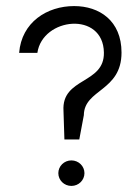

<svg xmlns="http://www.w3.org/2000/svg" viewBox="-20 -611 457 632"><path d="M43 -437H103C120 -554 320 -575 322 -438C324 -333 182 -357 189 -246L192 -152H241L256 -232C257 -318 380 -310 380 -438C380 -543 307 -591 224 -591C135 -591 51 -538 43 -437ZM172 -41C172 -18 191 1 215 1C239 1 258 -18 258 -41C258 -64 239 -83 215 -83C191 -83 172 -64 172 -41Z"/></svg>

Font: Charger Sport
Style: ExLitExt
Weight: 200
Designer: Jasper
Foundry: Cannot Into Space Fonts
Version: Version 1.1